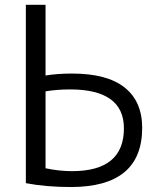

<svg xmlns="http://www.w3.org/2000/svg" viewBox="-20 -750 643 780"><path d="M85 -5.9V-730.5H165V-443.4Q214.8 -451.2 272.5 -451.2Q415 -451.2 486.3 -394.5Q557.6 -337.9 557.6 -230.5Q557.6 9.8 267.6 9.8Q167 9.8 85 -5.9ZM165 -66.4Q220.7 -54.7 272.5 -54.7Q483.4 -54.7 483.4 -228.5Q483.4 -386.7 264.6 -386.7Q211.9 -386.7 165 -378.9Z"/></svg>

Font: GenEi M Gothic v2 Regular
Style: Regular
Weight: 400
Version: Version 2.0